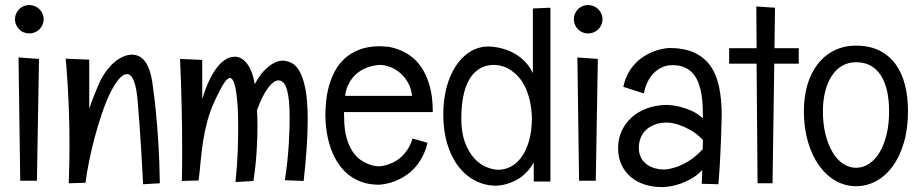

<svg xmlns="http://www.w3.org/2000/svg" viewBox="-20 -736 3683 769"><path d="M154.8 -659.2Q154.8 -647 150.1 -636.5Q145.5 -626 137.7 -618.4Q129.9 -610.8 119.4 -606.4Q108.9 -602.1 97.2 -602.1Q85.4 -602.1 75 -606.4Q64.5 -610.8 56.9 -618.4Q49.3 -626 44.7 -636.5Q40 -647 40 -659.2Q40 -670.9 44.7 -681.4Q49.3 -691.9 56.9 -699.5Q64.5 -707 75 -711.4Q85.4 -715.8 97.2 -715.8Q108.9 -715.8 119.4 -711.4Q129.9 -707 137.7 -699.5Q145.5 -691.9 150.1 -681.4Q154.8 -670.9 154.8 -659.2ZM136.2 -500 127.9 -12.2H61L54.2 -505.9Z M553.2 2Q549.3 -72.3 545.7 -131.6Q542 -190.9 539.1 -232.9Q535.6 -281.7 532.2 -319.8Q528.3 -378.9 517.3 -408.9Q506.3 -439 489.3 -439Q472.2 -439 454.6 -417.5Q437 -396 419.9 -360.4Q402.8 -324.7 387.5 -279.1Q372.1 -233.4 359.1 -185.1Q346.2 -136.7 336.7 -89.4Q327.1 -42 322.3 -3.9L255.4 -2Q258.3 -83 258.3 -155.8Q258.3 -231.9 255.9 -295.2Q253.4 -358.4 250.5 -404.3Q247.1 -458 243.2 -501L337.4 -497.1V-300.8Q348.6 -333 357.4 -355Q366.2 -377 372.1 -390.6Q378.9 -406.7 383.3 -416Q396 -439.9 411.1 -458.7Q426.3 -477.5 442.6 -490.5Q459 -503.4 475.8 -510.3Q492.7 -517.1 508.3 -517.1Q523.9 -517.1 537.6 -510.3Q551.3 -503.4 561.8 -488.8Q572.3 -474.1 579.8 -451.4Q587.4 -428.7 591.3 -397Q599.1 -344.2 605 -281.7Q610.4 -228 614.7 -156.2Q619.1 -84.5 620.1 -2Z M1121.1 -14.2Q1127 -53.7 1130.9 -90.8Q1134.8 -127.9 1136.7 -160.6Q1138.7 -193.4 1139.4 -220.5Q1140.1 -247.6 1140.1 -267.1Q1140.1 -339.4 1129.4 -376.7Q1118.7 -414.1 1095.2 -414.1Q1077.1 -414.1 1054.4 -385Q1031.7 -356 1009.3 -294.9Q1010.3 -280.8 1010.7 -264.9Q1011.2 -249 1011.2 -231Q1011.2 -184.1 1007.8 -128.9Q1004.4 -73.7 995.1 -11.2L923.3 -6.8Q930.2 -75.7 932.1 -130.4Q934.1 -185.1 934.1 -225.1Q934.1 -281.7 931.2 -319.8Q928.2 -357.9 923.6 -381.1Q918.9 -404.3 913.1 -414.1Q907.2 -423.8 901.4 -423.8Q890.6 -423.8 876.2 -401.4Q861.8 -378.9 841.3 -335Q820.8 -290.5 810.1 -249.5Q799.3 -208.5 793.2 -168.9Q787.1 -129.4 783.7 -90.8Q780.3 -52.2 775.4 -13.2L708.5 -11.2Q709.5 -46.4 709.5 -80.6Q709.5 -114.7 709.5 -147Q709.5 -224.6 708 -289.1Q706.5 -353.5 705.1 -400.9Q703.1 -456.1 701.2 -500L790 -496.1V-338.9Q793.9 -352.5 800.3 -370.4Q806.6 -388.2 814.9 -407Q823.2 -425.8 834.2 -444.1Q845.2 -462.4 858.4 -476.8Q871.6 -491.2 887.2 -500Q902.8 -508.8 921.4 -508.8Q947.3 -508.8 969 -481.7Q990.7 -454.6 1000.5 -398.9Q1018.6 -433.1 1037.1 -452.1Q1055.7 -471.2 1071 -480.2Q1086.4 -489.3 1096.7 -491.2Q1106.9 -493.2 1109.4 -493.2Q1129.4 -493.2 1147.9 -483.9Q1166.5 -474.6 1180.9 -448.5Q1195.3 -422.4 1203.9 -376Q1212.4 -329.6 1212.4 -255.9Q1212.4 -207.5 1208.5 -147.2Q1204.6 -86.9 1196.3 -11.2Z M1358.4 -287.1Q1357.4 -281.7 1357.9 -276.6Q1358.4 -271.5 1358.4 -266.1Q1358.4 -217.3 1368.2 -183.8Q1377.9 -150.4 1392.8 -128.4Q1407.7 -106.4 1425.5 -94.7Q1443.4 -83 1459 -77.4Q1474.6 -71.8 1485.8 -70.8Q1497.1 -69.8 1499.5 -69.8Q1499 -69.8 1506.3 -70.6Q1513.7 -71.3 1525.6 -74.5Q1537.6 -77.6 1552.7 -84.5Q1567.9 -91.3 1582.8 -103.8Q1597.7 -116.2 1610.8 -135Q1624 -153.8 1632.3 -181.2L1692.4 -164.1Q1685.1 -133.8 1672.9 -110.4Q1660.6 -86.9 1645.8 -69.3Q1630.9 -51.8 1614 -39.3Q1597.2 -26.9 1581.1 -19Q1543 0.5 1499.5 3.9Q1456.5 3.9 1423.6 -9Q1390.6 -22 1366.7 -43.9Q1342.8 -65.9 1326.7 -94.2Q1310.5 -122.6 1301 -153.6Q1291.5 -184.6 1287.4 -215.6Q1283.2 -246.6 1283.2 -273.9Q1283.2 -299.3 1286.1 -329.6Q1289.1 -359.9 1297.4 -390.6Q1305.7 -421.4 1320.8 -450.2Q1335.9 -479 1360.4 -501.5Q1384.8 -523.9 1419.7 -537.4Q1454.6 -550.8 1502.4 -550.8Q1510.7 -550.8 1529.5 -549.1Q1548.3 -547.4 1571.8 -539.3Q1595.2 -531.2 1620.1 -514.9Q1645 -498.5 1665.8 -469.2Q1686.5 -439.9 1700 -395.5Q1713.4 -351.1 1713.4 -287.1ZM1499.5 -476.1Q1465.8 -473.6 1437.5 -460Q1425.3 -454.1 1413.3 -445.1Q1401.4 -436 1391.1 -423.1Q1380.9 -410.2 1373 -392.6Q1365.2 -375 1362.3 -352.1H1630.4Q1627.4 -380.9 1614.7 -403.8Q1602.1 -426.8 1583.7 -442.9Q1565.4 -459 1543.2 -467.5Q1521 -476.1 1499.5 -476.1Z M2184.6 -705.1V-8.8H2117.7V-85Q2107.9 -67.4 2096.4 -54.2Q2085 -41 2072.8 -31.2Q2060.5 -21.5 2048.1 -14.9Q2035.6 -8.3 2023.9 -3.9Q1997.1 6.3 1968.3 7.8Q1922.9 7.8 1883.8 -12.2Q1844.7 -32.2 1816.2 -69.3Q1787.6 -106.4 1771.5 -159.4Q1755.4 -212.4 1755.4 -277.8Q1755.4 -333.5 1767.8 -382.8Q1780.3 -432.1 1804 -469.2Q1827.6 -506.3 1861.6 -528.1Q1895.5 -549.8 1938.5 -549.8Q1974.6 -548.3 2007.8 -536.6Q2022 -531.7 2036.9 -523.9Q2051.8 -516.1 2065.9 -504.6Q2080.1 -493.2 2092.5 -478Q2105 -462.9 2114.3 -442.9V-702.1ZM2110.4 -266.1Q2108.9 -306.6 2100.8 -338.1Q2092.8 -369.6 2080.6 -393.1Q2068.4 -416.5 2052.7 -432.4Q2037.1 -448.2 2021 -458Q2004.9 -467.8 1988.8 -471.9Q1972.7 -476.1 1959.5 -476.1Q1924.8 -476.1 1899.9 -460.4Q1875 -444.8 1858.9 -416.5Q1842.8 -388.2 1835.2 -348.6Q1827.6 -309.1 1827.6 -261.2Q1827.6 -204.6 1842.5 -165.3Q1857.4 -126 1879.6 -101.8Q1901.9 -77.6 1928 -66.9Q1954.1 -56.2 1976.6 -56.2Q2001 -56.2 2024.9 -68.1Q2048.8 -80.1 2067.9 -105.7Q2086.9 -131.3 2098.6 -170.9Q2110.4 -210.4 2110.4 -266.1Z M2393.1 -659.2Q2393.1 -647 2388.4 -636.5Q2383.8 -626 2376 -618.4Q2368.2 -610.8 2357.7 -606.4Q2347.2 -602.1 2335.4 -602.1Q2323.7 -602.1 2313.2 -606.4Q2302.7 -610.8 2295.2 -618.4Q2287.6 -626 2283 -636.5Q2278.3 -647 2278.3 -659.2Q2278.3 -670.9 2283 -681.4Q2287.6 -691.9 2295.2 -699.5Q2302.7 -707 2313.2 -711.4Q2323.7 -715.8 2335.4 -715.8Q2347.2 -715.8 2357.7 -711.4Q2368.2 -707 2376 -699.5Q2383.8 -691.9 2388.4 -681.4Q2393.1 -670.9 2393.1 -659.2ZM2374.5 -500 2366.2 -12.2H2299.3L2292.5 -505.9Z M2870.6 -273.9Q2869.6 -224.6 2867.7 -175.8Q2866.7 -154.8 2865.7 -131.8Q2864.7 -108.9 2863.5 -85.7Q2862.3 -62.5 2860.6 -40Q2858.9 -17.6 2857.4 2L2790.5 0Q2791.5 -14.2 2792 -27.8Q2792.5 -41.5 2792.5 -55.2Q2770.5 -31.7 2746.1 -18.6Q2721.7 -5.4 2699.7 1.5Q2674.3 9.8 2649.4 12.2Q2644 13.2 2639.4 13.2Q2634.8 13.2 2629.4 13.2Q2595.2 13.2 2564 3.7Q2532.7 -5.9 2508.5 -25.4Q2484.4 -44.9 2470 -74.5Q2455.6 -104 2455.6 -144Q2455.6 -179.2 2469.5 -210.2Q2483.4 -241.2 2508.5 -264.4Q2533.7 -287.6 2569.3 -301.3Q2605 -314.9 2648.4 -315.9Q2649.9 -315.9 2665 -314.9Q2680.2 -314 2701.9 -308.8Q2723.6 -303.7 2748.8 -292.7Q2773.9 -281.7 2795.4 -262.2Q2795.4 -284.2 2794.4 -308.6Q2793.5 -333 2789.8 -356.7Q2786.1 -380.4 2778.3 -401.9Q2770.5 -423.3 2757.1 -439.7Q2743.7 -456.1 2723.1 -465.6Q2702.6 -475.1 2673.3 -475.1Q2650.4 -475.1 2631.3 -466.3Q2612.3 -457.5 2597.7 -442.4Q2583 -427.2 2573.2 -406.5Q2563.5 -385.7 2558.6 -361.8L2476.6 -388.2Q2482.4 -416 2493.4 -437.5Q2504.4 -459 2518.3 -475.1Q2532.2 -491.2 2548.1 -502.7Q2564 -514.2 2579.6 -522Q2616.2 -540 2658.7 -543.9Q2717.3 -543.9 2757.8 -526.4Q2798.3 -508.8 2823.5 -474.6Q2848.6 -440.4 2859.6 -390.1Q2870.6 -339.8 2870.6 -273.9ZM2794.4 -138.2Q2794.4 -147.9 2794.9 -157.5Q2795.4 -167 2795.4 -175.8Q2769.5 -202.1 2744.4 -215.8Q2719.2 -229.5 2698.7 -236.3Q2675.3 -244.1 2653.3 -245.1Q2623 -245.1 2601.3 -236.6Q2579.6 -228 2565.7 -213.9Q2551.8 -199.7 2545.2 -181.6Q2538.6 -163.6 2538.6 -144Q2538.6 -124 2545.9 -107.9Q2553.2 -91.8 2566.7 -80.6Q2580.1 -69.3 2599.4 -63.2Q2618.7 -57.1 2642.6 -57.1Q2666 -59.1 2691.4 -67.9Q2713.4 -75.7 2740 -92Q2766.6 -108.4 2794.4 -138.2Z M3084 -705.1 3082 -543H3179.2V-481H3081.1L3074.2 -2H3014.2L3010.3 -481H2900.4V-543H3010.3L3009.3 -710Z M3616.7 -291Q3616.7 -220.7 3600.3 -165Q3584 -109.4 3555.9 -70.6Q3527.8 -31.7 3489.7 -11Q3451.7 9.8 3408.7 9.8Q3365.2 9.8 3327.1 -11.7Q3289.1 -33.2 3260.7 -72.8Q3232.4 -112.3 3216.1 -167.7Q3199.7 -223.1 3199.7 -291Q3199.7 -349.1 3214.1 -397.2Q3228.5 -445.3 3255.6 -480Q3282.7 -514.6 3321.5 -533.9Q3360.4 -553.2 3408.7 -553.2Q3462.4 -553.2 3501.5 -533.9Q3540.5 -514.6 3566.2 -480Q3591.8 -445.3 3604.2 -397.2Q3616.7 -349.1 3616.7 -291ZM3541 -290Q3541 -334 3533.2 -370.1Q3525.4 -406.2 3509 -432.4Q3492.7 -458.5 3467.8 -472.7Q3442.9 -486.8 3408.7 -486.8Q3377.9 -486.8 3353.3 -472.7Q3328.6 -458.5 3311.5 -432.4Q3294.4 -406.2 3285.2 -370.1Q3275.9 -334 3275.9 -290Q3275.9 -238.8 3286.4 -197.3Q3296.9 -155.8 3314.7 -126Q3332.5 -96.2 3356.7 -80.1Q3380.9 -64 3408.7 -64Q3436 -64 3460.2 -79.6Q3484.4 -95.2 3502.2 -124.5Q3520 -153.8 3530.5 -195.6Q3541 -237.3 3541 -290Z"/></svg>

Font: Englebert
Style: Regular
Weight: 400
Designer: Astigmatic (AOETI)
Foundry: Astigmatic (AOETI)
Version: Version 1.000